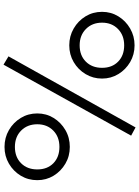

<svg xmlns="http://www.w3.org/2000/svg" viewBox="126 -882 771 1063"><g transform="rotate(90 511.5 -350.5)"><path d="M338 15.5 292 -12 685.5 -715.5 731 -691ZM231 -348.5Q180 -348.5 137.8 -373Q95.5 -397.5 70.5 -438.5Q45.5 -479.5 45.5 -530Q45.5 -579.5 70.5 -620.2Q95.5 -661 137.8 -685.5Q180 -710 231 -710Q282 -710 323.8 -685.5Q365.5 -661 390.2 -620.2Q415 -579.5 415 -530Q415 -480 390.2 -438.8Q365.5 -397.5 323.8 -373Q282 -348.5 231 -348.5ZM231 -406Q287 -406 321.2 -440.2Q355.5 -474.5 355.5 -530Q355.5 -585.5 321.2 -619Q287 -652.5 231 -652.5Q175.5 -652.5 140.5 -618.2Q105.5 -584 105.5 -530Q105.5 -475.5 140.5 -440.8Q175.5 -406 231 -406ZM793.5 10Q742 10 700 -14.5Q658 -39 633 -80Q608 -121 608 -171.5Q608 -221 633 -261.8Q658 -302.5 700 -327Q742 -351.5 793.5 -351.5Q844.5 -351.5 886.2 -327Q928 -302.5 952.8 -261.8Q977.5 -221 977.5 -171.5Q977.5 -121 952.8 -80Q928 -39 886.2 -14.5Q844.5 10 793.5 10ZM793.5 -47.5Q849.5 -47.5 883.8 -81.8Q918 -116 918 -171.5Q918 -227 883.8 -260.5Q849.5 -294 793.5 -294Q737.5 -294 702.8 -259.8Q668 -225.5 668 -171.5Q668 -117 702.8 -82.2Q737.5 -47.5 793.5 -47.5Z"/></g></svg>

Font: Geologica ExtraLight
Style: Regular
Weight: 200
Designer: Sindre Bremnes, Frode Helland
Foundry: Monokrom Skriftforlag AS
Version: Version 1.010; ttfautohint (v1.8.4.7-5d5b);gftools[0.9.28]